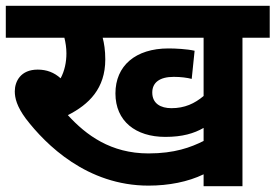

<svg xmlns="http://www.w3.org/2000/svg" viewBox="-20 -642 950 662"><path d="M816 -512H910V-622H0V-512H202C206 -496 209 -477 209 -458C209 -428 203 -398 189 -372C167 -392 141 -402 110 -402C51 -402 31 -361 31 -327C31 -304 38 -275 69 -233C138 -143 280 -2 492 -2C562 -2 628 -15 682 -41V0H816ZM571 -269C534 -269 505 -285 505 -323C505 -357 530 -377 579 -377C604 -377 625 -374 641 -370L651 -467C625 -473 584 -475 561 -475C447 -475 378 -415 378 -320C378 -224 448 -170 550 -170C609 -170 649 -182 682 -201V-156C638 -134 582 -113 492 -113C362 -113 277 -176 214 -245C287 -282 343 -337 343 -437C343 -469 339 -493 334 -512H682V-311C651 -285 617 -269 571 -269Z"/></svg>

Font: Noto Sans
Style: Bold Italic
Weight: 700
Italic angle: -12°
Designer: Monotype Design Team
Foundry: Monotype Imaging Inc.
Version: Version 2.013